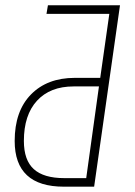

<svg xmlns="http://www.w3.org/2000/svg" viewBox="-20 -702 507 722"><path d="M431.2 -682.1 334 0H220.2Q35.2 0 35.2 -171.9Q35.2 -284.2 96.4 -346.7Q157.7 -409.2 261.2 -409.2H356.9L391.1 -649.9H154.8L160.2 -682.1ZM304.2 -32.2 352.1 -377H256.8Q168.5 -377 119.1 -323.2Q69.8 -269.5 69.8 -171.9Q69.8 -99.6 107.2 -65.9Q144.5 -32.2 221.2 -32.2Z"/></svg>

Font: Fira Sans Compressed UltraLight
Style: Italic
Weight: 200
Width: 3
Italic angle: -8°
Designer: Carrois Corporate & Edenspiekermann AG
Foundry: Carrois Corporate GbR & Edenspiekermann AG
Version: Version 4.203;PS 004.203;hotconv 1.0.88;makeotf.lib2.5.64775